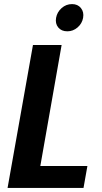

<svg xmlns="http://www.w3.org/2000/svg" viewBox="-20 -918 499 938"><path d="M281 -698 177 -107H407L388 0H17L141 -698ZM309 -765Q280 -765 264.5 -784Q249 -803 254 -831Q259 -859 281 -878.5Q303 -898 332 -898Q360 -898 375.5 -878.5Q391 -859 386 -831Q381 -803 359 -784Q337 -765 309 -765Z"/></svg>

Font: SVN-Poppins SemiBold
Style: Italic
Weight: 600
Italic angle: -10°
Designer: Ninad Kale (Devanagari), Jonny Pinhorn (Latin)
Foundry: Indian Type Foundry
Version: Version 3.002 2017; ttfautohint (v1.8.3)